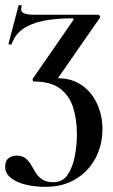

<svg xmlns="http://www.w3.org/2000/svg" viewBox="-21 -443 438 744"><path d="M156 281Q112 281 76.5 272Q41 263 20 245.5Q-1 228 -1 204Q-1 179 13 169.5Q27 160 43 160Q65 160 78 170.5Q91 181 99.5 196Q108 211 117.5 226.5Q127 242 143 252.5Q159 263 186 263Q221 263 240.5 235Q260 207 268.5 164Q277 121 277 78Q277 20 262.5 -26Q248 -72 212 -99.5Q176 -127 111 -127Q107 -127 106 -130.5Q105 -134 106 -138L263 -365Q267 -372 258 -372Q193 -372 145.5 -362Q98 -352 67.5 -330.5Q37 -309 24 -272Q23 -269 17 -270.5Q11 -272 12 -274L51 -422Q52 -424 58 -423Q64 -422 63 -419Q57 -400 69 -393Q81 -386 111 -386Q153 -386 214.5 -386Q276 -386 358 -386Q363 -386 365.5 -382Q368 -378 366 -374L193 -125L183 -139Q247 -144 289.5 -117Q332 -90 354 -43.5Q376 3 376 56Q376 120 348.5 171Q321 222 271.5 251.5Q222 281 156 281Z"/></svg>

Font: Cormorant SemiBold
Style: Regular
Weight: 600
Designer: Christian Thalmann (Catharsis Fonts)
Foundry: Catharsis Fonts
Version: Version 4.000